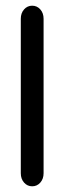

<svg xmlns="http://www.w3.org/2000/svg" viewBox="-20 -651 224 674"><path d="M53 -585Q53 -605 64.5 -618Q76 -631 93 -631Q110 -631 121.5 -618Q133 -605 133 -585V-43Q133 -23 121.5 -10Q110 3 93 3Q76 3 64.5 -10Q53 -23 53 -43Z"/></svg>

Font: Beiruti Medium
Style: Regular
Weight: 500
Designer: Arlette Boutros
Foundry: Boutros
Version: Version 1.41